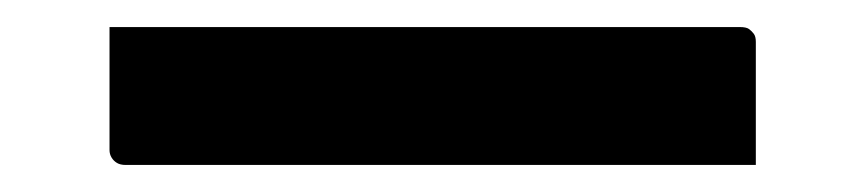

<svg xmlns="http://www.w3.org/2000/svg" viewBox="-20 52 640 142"><path d="M61 72H527Q532 72 534 73.5Q536 75 537.5 77Q539 79 539 83Q539 106 539 128Q539 150 539 174H73Q69 174 66.5 172.5Q64 171 62.5 168.5Q61 166 61 163Q61 139 61 117Q61 95 61 72Z"/></svg>

Font: Recursive Medium
Style: Regular
Weight: 500
Version: Version 1.085